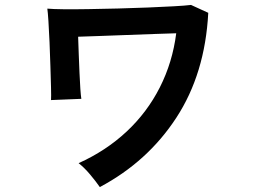

<svg xmlns="http://www.w3.org/2000/svg" viewBox="-20 -753 1040 779"><path d="M385 6Q369 -17 346 -44.5Q323 -72 299 -91Q410 -141 493.5 -219Q577 -297 628.5 -398.5Q680 -500 695 -618Q656 -617 603 -615Q550 -613 493.5 -611Q437 -609 385 -607Q333 -605 297 -604Q298 -571 299.5 -533Q301 -495 302.5 -458Q304 -421 306 -392.5Q308 -364 310 -352L187 -347Q188 -361 187 -398.5Q186 -436 184.5 -484.5Q183 -533 181 -581.5Q179 -630 176.5 -667.5Q174 -705 172 -718Q193 -716 237 -715.5Q281 -715 338.5 -716Q396 -717 458.5 -718.5Q521 -720 580 -722.5Q639 -725 685 -727.5Q731 -730 755 -733L825 -701Q812 -454 695.5 -275.5Q579 -97 385 6Z"/></svg>

Font: Zen Kaku Gothic New
Style: Bold
Weight: 700
Designer: Yoshimichi Ohira
Foundry: Positype
Version: Version 1.002